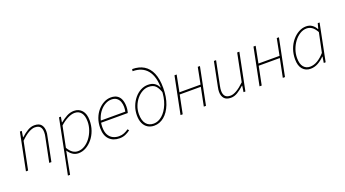

<svg xmlns="http://www.w3.org/2000/svg" viewBox="-65 -1413 4179 2325"><g transform="rotate(-20 2024.0 -251.0)"><path d="M44 0 140 -478H164L152 -400H156Q198 -439 241.5 -464.5Q285 -490 328 -490Q390 -490 416 -457.5Q442 -425 442 -374Q442 -356 440.5 -343.5Q439 -331 434 -310L372 0H344L406 -306Q411 -329 412.5 -342Q414 -355 414 -370Q414 -417 393 -440.5Q372 -464 324 -464Q291 -464 246 -439Q201 -414 144 -358L72 0Z M504 222 644 -478H668L656 -408H660Q699 -440 744 -465Q789 -490 840 -490Q903 -490 941.5 -445.5Q980 -401 980 -318Q980 -249 958.5 -189Q937 -129 899.5 -84Q862 -39 816 -13.5Q770 12 720 12Q677 12 644 -11Q611 -34 590 -68H588L566 42L532 222ZM722 -14Q767 -14 808.5 -39.5Q850 -65 882 -107.5Q914 -150 933 -203.5Q952 -257 952 -312Q952 -388 921.5 -426Q891 -464 838 -464Q796 -464 745 -437.5Q694 -411 650 -370L596 -102Q625 -54 655.5 -34Q686 -14 722 -14Z M1248 12Q1166 12 1117 -38Q1068 -88 1068 -184Q1068 -252 1089 -308Q1110 -364 1145.5 -404.5Q1181 -445 1224.5 -467.5Q1268 -490 1314 -490Q1365 -490 1396.5 -468.5Q1428 -447 1442 -409Q1456 -371 1456 -322Q1456 -306 1454.5 -291.5Q1453 -277 1450 -264.5Q1447 -252 1444 -242H1092L1098 -268H1422Q1425 -283 1426.5 -297.5Q1428 -312 1428 -328Q1428 -362 1417 -393Q1406 -424 1380.5 -444Q1355 -464 1312 -464Q1272 -464 1233.5 -443Q1195 -422 1164 -384.5Q1133 -347 1114.5 -296Q1096 -245 1096 -186Q1096 -123 1117.5 -85.5Q1139 -48 1174 -31Q1209 -14 1250 -14Q1288 -14 1317.5 -26.5Q1347 -39 1374 -58L1388 -40Q1361 -19 1326.5 -3.5Q1292 12 1248 12Z M1696 12Q1648 12 1612.5 -10Q1577 -32 1557.5 -74Q1538 -116 1538 -176Q1538 -239 1559 -294Q1580 -349 1615 -391Q1650 -433 1695 -456.5Q1740 -480 1788 -480Q1836 -480 1866 -462Q1896 -444 1913.5 -415Q1931 -386 1940 -352L1930 -320Q1911 -384 1880 -419Q1849 -454 1786 -454Q1746 -454 1706.5 -432.5Q1667 -411 1635.5 -373Q1604 -335 1585 -286Q1566 -237 1566 -182Q1566 -100 1600.5 -57Q1635 -14 1698 -14Q1756 -14 1808 -59Q1860 -104 1893 -185.5Q1926 -267 1926 -378Q1926 -539 1860.5 -618.5Q1795 -698 1672 -698L1676 -724Q1764 -724 1825.5 -686.5Q1887 -649 1919.5 -573.5Q1952 -498 1952 -384Q1952 -262 1917 -173Q1882 -84 1824 -36Q1766 12 1696 12Z M2036 0 2132 -478H2160L2118 -264H2390L2432 -478H2460L2364 0H2336L2384 -238H2112L2064 0Z M2684 12Q2623 12 2596.5 -20.5Q2570 -53 2570 -104Q2570 -122 2572 -134.5Q2574 -147 2578 -168L2640 -478H2668L2606 -172Q2602 -150 2600 -136.5Q2598 -123 2598 -108Q2598 -62 2619 -38Q2640 -14 2688 -14Q2721 -14 2766 -39.5Q2811 -65 2868 -120L2940 -478H2968L2872 0H2848L2860 -80H2856Q2814 -41 2771 -14.5Q2728 12 2684 12Z M3054 0 3150 -478H3178L3136 -264H3408L3450 -478H3478L3382 0H3354L3402 -238H3130L3082 0Z M3710 12Q3647 12 3608.5 -32Q3570 -76 3570 -160Q3570 -229 3591.5 -289Q3613 -349 3650.5 -394Q3688 -439 3734.5 -464.5Q3781 -490 3830 -490Q3874 -490 3905.5 -468Q3937 -446 3956 -410H3960L3978 -478H4002L3906 0H3882L3894 -78H3890Q3853 -39 3807 -13.5Q3761 12 3710 12ZM3712 -14Q3762 -14 3809.5 -42.5Q3857 -71 3902 -122L3954 -372Q3926 -422 3895 -443Q3864 -464 3828 -464Q3783 -464 3741.5 -438.5Q3700 -413 3668 -370.5Q3636 -328 3617 -275Q3598 -222 3598 -166Q3598 -90 3629 -52Q3660 -14 3712 -14Z"/></g></svg>

Font: Source Sans 3 VF
Style: Italic
Weight: 200
Italic angle: -11°
Designer: Paul D. Hunt
Foundry: Adobe Systems Incorporated
Version: Version 3.042;hotconv 1.0.118;makeotfexe 2.5.65603